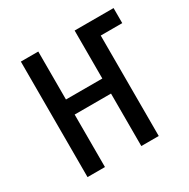

<svg xmlns="http://www.w3.org/2000/svg" viewBox="-128 -655 761 773"><g transform="rotate(-30 253.0 -268.5)"><path d="M65 0H146V-244H315V0H396V-467H496V-537H315V-314H146V-537H65Z"/></g></svg>

Font: Noto Sans UI Condensed
Style: Regular
Weight: 400
Width: 3
Designer: Monotype Design Team
Foundry: Monotype Imaging Inc.
Version: Version 1.901